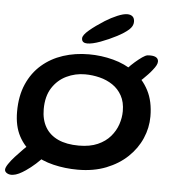

<svg xmlns="http://www.w3.org/2000/svg" viewBox="-69 -752 794 878"><g transform="rotate(5 327.5 -313.0)"><path d="M22.2 75.6Q7.2 77.4 -3.9 71.2Q-15.1 64.9 -15.1 54.9Q-15.1 45.1 -3.9 28.4Q7.2 11.7 24.7 -7.5Q40.9 -25.4 60.8 -45.5Q80.7 -65.5 101.5 -81.9Q121.2 -97.8 134.7 -105.5Q148.2 -113.1 159 -112.7Q169.9 -112.3 181.5 -102.2Q199.2 -87.1 193.3 -69.9Q187.4 -52.7 163.4 -25Q145.4 -4.4 123.9 15Q102.4 34.4 79.8 49.7Q64.1 60.4 49.9 67.2Q35.7 74 22.2 75.6ZM521.6 -372.2Q506.7 -364.6 492.8 -365.7Q479 -366.9 470.3 -374.7Q461.6 -382.6 461 -395.2Q460.5 -407.8 472.2 -422.6Q485.6 -438.9 501.1 -455.3Q516.6 -471.7 532.8 -485.9Q549.8 -500.6 564.5 -510.9Q579.2 -521.2 588.7 -522.5Q612.6 -524.7 625.5 -518.5Q638.4 -512.2 638.4 -498.2Q638.4 -490.1 633.3 -480.4Q628.1 -470.6 619.3 -459.8Q611.6 -449.4 599.2 -436.3Q586.8 -423.2 575.6 -412.4Q562.4 -400.3 549.5 -390.2Q536.6 -380 521.6 -372.2ZM315.7 26.3Q257.2 26.3 203.5 13.3Q149.8 0.4 107.7 -27.9Q65.5 -56.2 41 -102.1Q16.5 -148 16.5 -214Q16.5 -286.5 40.3 -340.8Q64.1 -395.1 106 -431.4Q147.9 -467.7 203.2 -485.8Q258.6 -503.8 321.5 -503.8Q378.6 -503.8 433 -489.4Q487.3 -475.1 530.9 -444.1Q574.5 -413.2 600.2 -363.9Q625.9 -314.6 625.9 -244.9Q625.9 -192.7 604.7 -144.1Q583.6 -95.4 543.3 -57.2Q503 -18.9 445.7 3.7Q388.4 26.3 315.7 26.3ZM311.1 -83.9Q361.9 -83.9 397.5 -99.6Q433.1 -115.3 455.2 -141.1Q477.4 -166.9 487.7 -197.5Q498 -228.1 498 -258.1Q498 -300 481.8 -329.2Q465.7 -358.4 438.8 -376.5Q411.9 -394.6 378.9 -402.8Q345.9 -411.1 311.6 -411.1Q266.6 -411.1 226.6 -391.9Q186.6 -372.7 161.7 -333.9Q136.9 -295.1 136.9 -235.9Q136.9 -187.9 156.8 -153.8Q176.7 -119.7 215.5 -101.8Q254.3 -83.9 311.1 -83.9ZM308.5 -552.5Q297.5 -552.5 290.5 -557.5Q283.5 -562.6 283.5 -574.1Q283.5 -588.7 311 -612Q338.6 -635.4 379.8 -661.5Q406.9 -678.4 434.6 -690.1Q462.4 -701.8 479.8 -701.8Q495.5 -701.8 504.5 -693.9Q513.4 -685.9 513.4 -669.4Q513.4 -650 494.8 -633.2Q476.1 -616.5 442.6 -598.9Q407 -580.3 369.5 -566.4Q331.9 -552.5 308.5 -552.5Z"/></g></svg>

Font: Gluten Thin
Style: Regular
Weight: 100
Designer: Tyler Finck
Foundry: Etcetera Type Company
Version: Version 1.300